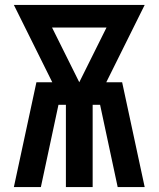

<svg xmlns="http://www.w3.org/2000/svg" viewBox="-20 -755 640 775"><path d="M36 0 127 -423H191L36 -735H564L409 -423H473L564 0H455L384 -332H354V0H246V-332H216L145 0ZM300 -423 410 -644H190Z"/></svg>

Font: Iosevka Extrabold Extended
Style: Regular
Weight: 800
Width: 7
Monospace: yes
Designer: Belleve Invis
Foundry: Belleve Invis
Version: Version 32.5.0; ttfautohint (v1.8.4)